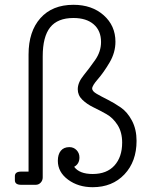

<svg xmlns="http://www.w3.org/2000/svg" viewBox="-20 -770 638 800"><path d="M364 -401Q364 -390 383 -379Q402 -368 429 -354.5Q456 -341 483.5 -322Q511 -303 530 -267Q549 -231 549 -183Q549 -97 498.5 -43.5Q448 10 366 10Q306 10 263.5 -21.5Q221 -53 221 -100Q221 -127 233.5 -142Q246 -157 269 -157Q287 -157 299 -144.5Q311 -132 311 -114Q311 -87 289 -75Q311 -45 366 -45Q425 -45 457 -80.5Q489 -116 489 -176Q489 -219 470 -249Q451 -279 423.5 -294.5Q396 -310 369 -323Q342 -336 323 -354.5Q304 -373 304 -398Q304 -426 328 -455.5Q352 -485 376.5 -520Q401 -555 401 -595Q401 -642 370.5 -668.5Q340 -695 286 -695Q220 -695 189 -656Q158 -617 158 -535V-31Q158 -18 149.5 -9Q141 0 129 0H68Q42 0 42 -19V-36Q42 -55 68 -55H99V-543Q99 -639 148.5 -694.5Q198 -750 286 -750Q363 -750 412 -706.5Q461 -663 461 -596Q461 -551 436.5 -509.5Q412 -468 388 -440.5Q364 -413 364 -401Z"/></svg>

Font: Solway Light
Style: Regular
Weight: 300
Designer: Mariya V. Pigoulevskaya
Foundry: The Northern Block Ltd.
Version: Version 1.000;hotconv 1.0.109;makeotfexe 2.5.65596